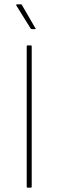

<svg xmlns="http://www.w3.org/2000/svg" viewBox="-20 -864 269 884"><path d="M107 0Q103 0 103 -4V-651Q103 -655 107 -655H122Q126 -655 126 -651V-4Q126 0 122 0ZM127 -730Q123 -730 121 -733L55 -839Q54 -841 55 -842.5Q56 -844 57 -844H76Q80 -844 81 -841L143 -734Q145 -733 144.5 -731.5Q144 -730 141 -730Z"/></svg>

Font: Sofia Sans Thin
Style: Regular
Weight: 250
Designer: Botio Nikoltchev, Ani Petrova
Foundry: lettersoup
Version: Version 4.101